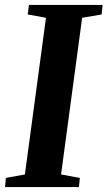

<svg xmlns="http://www.w3.org/2000/svg" viewBox="-30 -763 438 783"><path d="M-9.5 0 -6 -37.5 71.5 -51.5 157.5 -690.5 83 -704 88 -743H388.5L384.5 -704L305 -690.5L219 -51.5L295.5 -37.5L292 0Z"/></svg>

Font: Merriweather 60pt
Style: Bold Italic
Weight: 700
Italic angle: -7.8°
Version: Version 2.101